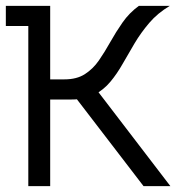

<svg xmlns="http://www.w3.org/2000/svg" viewBox="-25 -638 645 658"><path d="M-5 -549V-618H110V-549ZM94 -297V-366H196Q238 -366 266 -384Q294 -402 314 -431Q334 -460 353 -494Q372 -528 395 -561Q418 -594 451 -618H557Q515 -593 486.5 -559.5Q458 -526 436.5 -490Q415 -454 395.5 -419.5Q376 -385 353 -357.5Q330 -330 298.5 -313.5Q267 -297 221 -297ZM72 0V-618H147V0ZM467 0 210 -335 288 -354 559 0Z"/></svg>

Font: Victor Mono
Style: Regular
Weight: 400
Monospace: yes
Designer: Rune Bjørnerås
Version: Version 1.561;gftools[0.9.30]